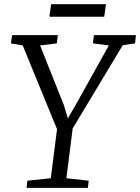

<svg xmlns="http://www.w3.org/2000/svg" viewBox="-20 -914 681 934"><path d="M109.5 0 113 -35 227 -47 257.5 -285.5 90.5 -693 33 -703 39 -743H261.5L256.5 -703L175 -693L290.5 -403.5L310 -338L347.5 -402.5L509.5 -693L432 -703L437 -743H641L637 -703L577 -694L333.5 -289L303 -47L411.5 -35L407.5 0ZM228.5 -893.5H495.5L487 -832.5H220.5Z"/></svg>

Font: Merriweather Light 18pt Light
Style: Italic
Weight: 300
Italic angle: -7.8°
Version: Version 2.101